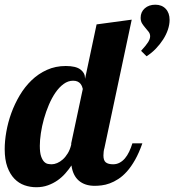

<svg xmlns="http://www.w3.org/2000/svg" viewBox="-33 -783 735 809"><path d="M566.9 -179.2Q552.7 -138.7 536.1 -109.4Q519.5 -80.1 501.7 -60.3Q483.9 -40.5 465.3 -28.6Q446.8 -16.6 429.2 -10.3Q411.6 -3.9 395.5 -2Q379.4 0 366.2 0Q324.7 0 299.3 -21.7Q273.9 -43.5 268.1 -85.9Q256.8 -68.8 242.4 -52.5Q228 -36.1 209.7 -23.2Q191.4 -10.3 168.9 -2.2Q146.5 5.9 120.1 5.9Q94.2 5.9 70.3 -2.4Q46.4 -10.7 27.8 -29.8Q9.3 -48.8 -2 -79.6Q-13.2 -110.4 -13.2 -154.8Q-13.2 -189 -6.3 -228Q0.5 -267.1 14.6 -306.2Q28.8 -345.2 50 -381.1Q71.3 -417 99.9 -444.6Q128.4 -472.2 164.6 -488.5Q200.7 -504.9 244.1 -504.9Q286.6 -504.9 305.9 -490.2Q325.2 -475.6 325.2 -454.1V-450.2L374 -680.2L522 -700.2L407.2 -160.2Q404.8 -151.9 403.8 -143.8Q402.8 -135.7 402.8 -127.9Q402.8 -106.9 412.8 -98.9Q422.9 -90.8 443.8 -90.8Q458.5 -90.8 470.9 -97.4Q483.4 -104 493.4 -115.7Q503.4 -127.4 511.2 -143.8Q519 -160.2 524.9 -179.2ZM267.1 -179.2 315.9 -408.2Q314.9 -412.6 312.7 -418.5Q310.5 -424.3 306.2 -429.9Q301.8 -435.5 294.2 -439.2Q286.6 -442.9 274.9 -442.9Q253.9 -442.9 235.1 -429.2Q216.3 -415.5 200.7 -392.8Q185.1 -370.1 172.9 -341.3Q160.6 -312.5 152.1 -282Q143.6 -251.5 139.2 -221.9Q134.8 -192.4 134.8 -168.9Q134.8 -140.1 140.1 -124.5Q145.5 -108.9 153.1 -101.3Q160.6 -93.8 169.4 -92.3Q178.2 -90.8 185.1 -90.8Q195.3 -90.8 207.8 -95.9Q220.2 -101.1 231.7 -111.3Q243.2 -121.6 252.7 -137.2Q262.2 -152.8 267.1 -173.8ZM559.6 -708Q559.6 -732.4 576.9 -747.8Q594.2 -763.2 621.6 -763.2Q648.9 -763.2 665.3 -745.8Q681.6 -728.5 681.6 -699.2Q681.6 -679.7 674.6 -658.4Q667.5 -637.2 654.5 -616.9Q641.6 -596.7 623.8 -578.1Q606 -559.6 584.5 -545.9L561.5 -568.8Q583.5 -592.8 591.6 -606.2Q599.6 -619.6 599.6 -629.9Q599.6 -640.6 593.3 -648.9Q586.9 -657.2 579.6 -665.5Q572.3 -673.8 565.9 -683.8Q559.6 -693.8 559.6 -708Z"/></svg>

Font: Lobster
Style: Regular
Weight: 400
Designer: Pablo Impallari
Foundry: Pablo Impallari
Version: Version 1.007; ttfautohint (v1.1) -l 8 -r 50 -G 50 -x 14 -D 